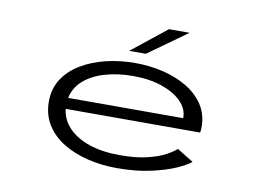

<svg xmlns="http://www.w3.org/2000/svg" viewBox="-77 -817 1254 941"><g transform="rotate(10 550.0 -346.5)"><path d="M557 11Q481 11 411.8 -5.8Q342.5 -22.5 288.8 -55.5Q235 -88.5 204 -138Q173 -187.5 173 -253Q173 -317 204.5 -365.5Q236 -414 290.5 -446.5Q345 -479 413.8 -495.5Q482.5 -512 557 -512Q631.5 -512 699 -495.5Q766.5 -479 819 -447Q871.5 -415 901.8 -368Q932 -321 932 -259.5Q932 -242 929.5 -231.5H260.5Q266.5 -178.5 304.5 -138.5Q342.5 -98.5 407.8 -76.2Q473 -54 560 -54Q641 -54 697 -67.8Q753 -81.5 787 -100.2Q821 -119 836.5 -133.5L918 -83.5Q897.5 -65.5 847.8 -43.5Q798 -21.5 724.2 -5.2Q650.5 11 557 11ZM559 -447.5Q484.5 -447.5 421.2 -429.5Q358 -411.5 316.2 -375.8Q274.5 -340 263 -286.5H835.5V-289.5Q835.5 -333 800.2 -368.8Q765 -404.5 702.8 -426Q640.5 -447.5 559 -447.5ZM600.5 -565.5H517.5L691.5 -704H794Z"/></g></svg>

Font: Trispace Expanded Light
Style: Regular
Weight: 300
Width: 7
Designer: Tyler Finck
Foundry: Etcetera Type Company
Version: Version 1.210; ttfautohint (v1.8.3)